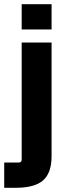

<svg xmlns="http://www.w3.org/2000/svg" viewBox="-53 -692 310 912"><path d="M192 -552H50V-672H192ZM36 80Q50 80 50 66V-490H192V50Q192 129 152 164.5Q112 200 22 200H-33V80Z"/></svg>

Font: Gemunu Libre ExtraLight ExtraBold
Style: Regular
Weight: 800
Version: Version 1.100